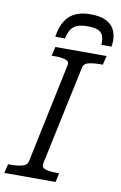

<svg xmlns="http://www.w3.org/2000/svg" viewBox="-119 -970 648 1026"><g transform="rotate(10 205.0 -457.5)"><path d="M286 -915Q241 -915 207 -900Q173 -885 151.5 -852Q130 -819 122 -764H175Q182 -798 195 -816Q208 -834 229 -841.5Q250 -849 282 -849Q320 -849 339.5 -840.5Q359 -832 366.5 -813Q374 -794 372 -764H427Q428 -772 429 -779Q430 -786 430 -795Q430 -833 415 -859.5Q400 -886 368.5 -900.5Q337 -915 286 -915ZM99 -84 213 -625Q218 -647 195.5 -654Q173 -661 136 -661H120L132 -710H410L398 -661H383Q347 -661 321 -654.5Q295 -648 291 -626L176 -85Q172 -63 194.5 -56Q217 -49 254 -49H269L258 0H-20L-8 -49H7Q43 -49 69 -56Q95 -63 99 -84Z"/></g></svg>

Font: Roboto Serif 20pt Light
Style: Italic
Weight: 300
Italic angle: -10°
Version: Version 1.007